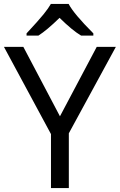

<svg xmlns="http://www.w3.org/2000/svg" viewBox="-20 -951 606 971"><path d="M283.2 -362.8 469.2 -713.9H565.9L328.1 -276.9V0H237.8V-272.9L0 -713.9H98.1ZM114.3 -782.2Q175.3 -847.7 200.4 -878.9Q225.6 -910.2 237.3 -931.2H327.1Q352.5 -881.8 452.1 -782.2V-771H390.1Q346.2 -796.9 281.2 -860.8Q217.3 -798.3 174.3 -771H114.3Z"/></svg>

Font: NotoPenekeko
Style: Regular
Weight: 400
Designer: Monotype Design team
Foundry: Monotype Imaging Inc.
Version: Version 1.04